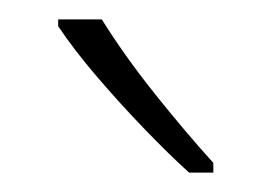

<svg xmlns="http://www.w3.org/2000/svg" viewBox="-20 -784 280 198"><path d="M85 -764Q108 -727 139.5 -687.5Q171 -648 200 -616V-606H175Q154 -625 128.5 -651.5Q103 -678 79.5 -705.5Q56 -733 40 -757V-764Z"/></svg>

Font: Noto Sans Gujarati UI Condensed ExtraLight
Style: Regular
Weight: 200
Width: 3
Designer: Jelle Bosma - Monotype Design Team, Universal Thirst
Foundry: Monotype Imaging Inc.
Version: Version 2.106; ttfautohint (v1.8.4.7-5d5b)